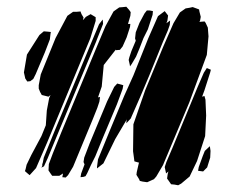

<svg xmlns="http://www.w3.org/2000/svg" viewBox="-20 -546 695 570"><path d="M255 -191 197 -51 182 -26 175 -19 165 -20 166 -25 167 -31 156 -24H144H135L130 -31L124 -40L125 -59L137 -91L162 -153L264 -399L293 -468L317 -512L334 -524L346 -525L355 -526L363 -517L368 -510L367 -499L360 -475H367L366 -466L356 -435L344 -408L336 -398L324 -397V-399L288 -353L282 -289L271 -257L277 -258L275 -244L269 -226ZM594 -383 542 -242 464 -56 444 -22 437 -14 417 -5 403 -7 395 -9 393 -14 385 -27 386 -35 392 -61 393 -63 379 -67 378 -75 375 -97 376 -177 411 -278 464 -406 495 -477 514 -509 531 -521 543 -523 552 -525 563 -521 571 -518 572 -512 576 -496 574 -485 572 -481 583 -482H588L591 -477L597 -464L599 -438ZM394 -402 384 -378 371 -356 366 -349 365 -355 362 -368 364 -376 370 -394 383 -425 381 -432 383 -450 394 -478 409 -506 416 -515H424L434 -513L433 -502L419 -459L406 -433ZM463 -420 424 -324 397 -260 368 -194 355 -180 356 -191 357 -194 355 -189 322 -133 287 -61 268 -46V-51L271 -73L305 -156L349 -262L376 -322L420 -432L449 -498L469 -513L479 -500L477 -485L474 -477L485 -485L484 -472L478 -455ZM248 -432 120 -123 87 -47 68 -26 62 -31 54 -38 56 -44 59 -57 73 -86 103 -142 116 -174 119 -218 126 -255 130 -264 124 -259 112 -262 104 -264 99 -273 95 -283V-293L101 -325L145 -433L180 -499L197 -511H208L219 -512L222 -504L228 -494L226 -486L235 -496L249 -504L264 -495V-484ZM266 -424 162 -174 121 -75 120 -73 110 -51 109 -52 103 -48 105 -53 106 -57H105L107 -63L110 -78L140 -152L248 -412L274 -474L285 -488L286 -475L267 -427ZM60 -384 97 -442 110 -453 122 -452 131 -451 130 -446 128 -429 113 -390 86 -326 79 -312 70 -305 61 -304 55 -313 51 -331ZM592 -203 589 -142 565 -68 543 -22 518 -1 509 4 498 2 488 1 481 -9 476 -16 478 -30 480 -37 473 -31 472 -36 469 -50 474 -65 492 -107 566 -286 585 -330 594 -344 606 -339 604 -331 587 -278 580 -259 587 -261 590 -250ZM327 -236 285 -136 263 -82 254 -64 250 -56 239 -32 234 -23 228 -21 219 -20 221 -31 231 -58 228 -65 230 -78 246 -120 298 -245 319 -288 328 -298 346 -293 344 -282ZM583 -37 568 -39 570 -50 582 -83 588 -98 603 -112 605 -98 604 -78 595 -49Z"/></svg>

Font: Rubik Marker Hatch
Style: Regular
Weight: 400
Designer: Hubert and Fischer, NaN
Foundry: Hubert & Fischer, NaN
Version: Version 2.200